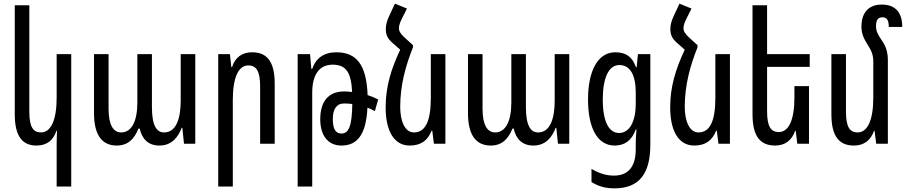

<svg xmlns="http://www.w3.org/2000/svg" viewBox="-20 -789 4973 1054"><path d="M371 235V-492H291V-252C291 -131 260 -62 205 -62C162 -62 141 -92 141 -176V-760H61V-162C61 -37 106 10 180 10C237 10 272 -18 290 -71H293C292 -45 291 -19 291 7V235Z M621 10C684 10 718 -28 740 -83H747C758 -33 788 10 855 10C925 10 959 -39 977 -87H981L990 0H1052V-492H972V-236C972 -136 946 -62 881 -62C841 -62 814 -97 814 -201V-492H734V-227C734 -122 702 -62 645 -62C604 -62 576 -100 576 -191V-492H496V-169C496 -46 541 10 621 10Z M1178 235H1258V-240C1258 -361 1288 -430 1343 -430C1387 -430 1408 -399 1408 -315V0H1488V-330C1488 -456 1442 -502 1364 -502C1310 -502 1271 -475 1254 -421H1250L1242 -492H1178Z M1614 235H1694V-281C1694 -379 1733 -434 1806 -434C1883 -434 1908 -387 1913 -284C1898 -286 1883 -287 1869 -287C1783 -287 1738 -232 1738 -134C1738 -45 1781 10 1854 10C1940 10 1990 -48 1997 -198C2012 -193 2026 -186 2038 -179L2056 -243C2039 -252 2019 -260 1998 -267C1992 -434 1937 -502 1826 -502C1757 -502 1713 -468 1694 -411H1689L1682 -492H1614ZM1807 -136C1807 -189 1827 -221 1869 -221C1884 -221 1899 -220 1914 -218C1912 -97 1895 -56 1854 -56C1822 -56 1807 -82 1807 -136Z M2247 -541 2201 -583C2178 -604 2170 -618 2170 -635C2170 -651 2178 -671 2189 -692L2214 -742L2148 -769L2115 -698C2104 -674 2098 -653 2098 -630C2098 -598 2107 -578 2134 -554L2177 -516C2127 -410 2097 -313 2097 -200C2097 -72 2142 10 2229 10C2291 10 2328 -18 2349 -71H2353L2362 0H2425V-492H2345V-252C2345 -123 2315 -62 2252 -62C2202 -62 2177 -126 2177 -202C2177 -322 2207 -429 2247 -529Z M2674 10C2737 10 2771 -28 2793 -83H2800C2811 -33 2841 10 2908 10C2978 10 3012 -39 3030 -87H3034L3043 0H3105V-492H3025V-236C3025 -136 2999 -62 2934 -62C2894 -62 2867 -97 2867 -201V-492H2787V-227C2787 -122 2755 -62 2698 -62C2657 -62 2629 -100 2629 -191V-492H2549V-169C2549 -46 2594 10 2674 10Z M3353 245C3490 245 3550 163 3550 6V-492H3482L3475 -420H3471C3452 -476 3417 -502 3358 -502C3261 -502 3208 -399 3208 -243C3208 -84 3261 10 3354 10C3411 10 3448 -19 3470 -78H3474C3472 -51 3470 -25 3470 -8V31C3470 130 3425 175 3351 175C3307 175 3270 163 3227 138V210C3264 234 3304 245 3353 245ZM3378 -59C3325 -59 3289 -117 3289 -242C3289 -361 3321 -432 3380 -432C3438 -432 3470 -379 3470 -281V-222C3470 -119 3435 -59 3378 -59Z M3809 -541 3763 -583C3740 -604 3732 -618 3732 -635C3732 -651 3740 -671 3751 -692L3776 -742L3710 -769L3677 -698C3666 -674 3660 -653 3660 -630C3660 -598 3669 -578 3696 -554L3739 -516C3689 -410 3659 -313 3659 -200C3659 -72 3704 10 3791 10C3853 10 3890 -18 3911 -71H3915L3924 0H3987V-492H3907V-252C3907 -123 3877 -62 3814 -62C3764 -62 3739 -126 3739 -202C3739 -322 3769 -429 3809 -529Z M4421 -316H4341V-252C4341 -131 4310 -64 4255 -64C4212 -64 4191 -94 4191 -178V-422H4425V-492H4191V-760H4111V-162C4111 -37 4156 10 4235 10C4289 10 4327 -18 4345 -71H4348L4357 0H4421Z M4854 -456C4854 -501 4845 -533 4821 -567C4798 -600 4789 -620 4789 -644C4789 -677 4798 -694 4824 -694C4849 -694 4859 -678 4859 -641H4933C4933 -720 4896 -764 4820 -764C4761 -764 4709 -732 4709 -643C4709 -607 4720 -579 4744 -542C4764 -511 4774 -487 4774 -452V-252C4774 -131 4743 -62 4688 -62C4645 -62 4624 -92 4624 -176V-492H4544V-162C4544 -37 4589 10 4668 10C4722 10 4760 -18 4778 -71H4781L4790 0H4854Z"/></svg>

Font: Noto Sans Armenian ExtraCondensed
Style: Regular
Weight: 400
Width: 2
Designer: Monotype Design Team
Foundry: Monotype Imaging Inc.
Version: Version 2.008